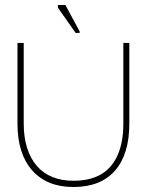

<svg xmlns="http://www.w3.org/2000/svg" viewBox="-20 -735 598 769"><path d="M274 14Q168 14 109 -52.5Q50 -119 50 -240V-563H75V-240Q75 -185 88.5 -142.5Q102 -100 127.5 -70.5Q153 -41 190 -26Q227 -11 274 -11Q341 -11 385 -37Q429 -63 451.5 -114.5Q474 -166 474 -240V-563H498V-240Q498 -117 440.5 -51.5Q383 14 274 14ZM283 -603 212 -704V-715H242L299 -609V-603Z"/></svg>

Font: Darker Grotesque Light Light
Style: Regular
Weight: 300
Version: Version 1.000;gftools[0.9.28]